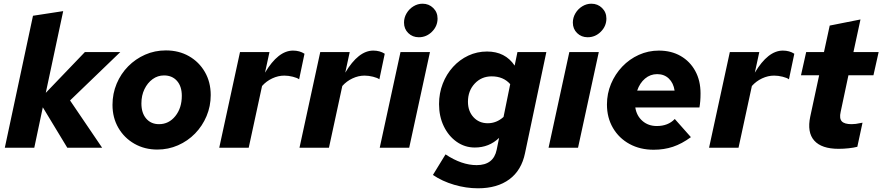

<svg xmlns="http://www.w3.org/2000/svg" viewBox="-20 -797 4761 1036"><path d="M6 0 158 -712 321 -737 227 -296 438 -516H629L358 -255L531 0H343L211 -218L165 0Z M829 10Q760 10 705 -21.5Q650 -53 618.5 -107.5Q587 -162 587 -231Q587 -292 609.5 -345.5Q632 -399 671.5 -439Q711 -479 763 -502Q815 -525 875 -525Q945 -525 999.5 -494Q1054 -463 1085.5 -408.5Q1117 -354 1117 -284Q1117 -224 1094.5 -170.5Q1072 -117 1032.5 -76.5Q993 -36 940.5 -13Q888 10 829 10ZM838 -127Q891 -127 926 -170.5Q961 -214 961 -280Q961 -331 935 -360.5Q909 -390 865 -390Q831 -390 803.5 -370Q776 -350 759.5 -316Q743 -282 743 -239Q743 -187 769 -157Q795 -127 838 -127Z M1163 0 1275 -516H1434L1410 -405Q1481 -524 1561 -524Q1597 -524 1623 -507L1594 -369Q1584 -377 1560 -383Q1536 -389 1514 -389Q1481 -389 1449 -374Q1417 -359 1394 -333L1322 0Z M1596 0 1708 -516H1867L1843 -405Q1914 -524 1994 -524Q2030 -524 2056 -507L2027 -369Q2017 -377 1993 -383Q1969 -389 1947 -389Q1914 -389 1882 -374Q1850 -359 1827 -333L1755 0Z M2240 -596Q2206 -596 2183 -618.5Q2160 -641 2160 -675Q2160 -702 2174 -725.5Q2188 -749 2211 -763Q2234 -777 2260 -777Q2294 -777 2317.5 -754Q2341 -731 2341 -697Q2341 -656 2311 -626Q2281 -596 2240 -596ZM2029 0 2141 -516H2300L2188 0Z M2559 219Q2495 219 2430.5 200Q2366 181 2316 147L2384 36Q2471 94 2552 94Q2643 94 2660 11L2673 -53Q2619 -1 2542 -1Q2488 -1 2444 -32Q2400 -63 2374.5 -116Q2349 -169 2349 -235Q2349 -294 2369 -345.5Q2389 -397 2424.5 -436Q2460 -475 2507 -497Q2554 -519 2608 -519Q2706 -519 2757 -443L2772 -516H2928L2813 29Q2794 122 2728.5 170.5Q2663 219 2559 219ZM2612 -132Q2659 -132 2697 -166L2733 -343Q2696 -385 2633 -385Q2578 -385 2541.5 -346Q2505 -307 2505 -248Q2505 -197 2535 -164.5Q2565 -132 2612 -132Z M3151 -596Q3117 -596 3094 -618.5Q3071 -641 3071 -675Q3071 -702 3085 -725.5Q3099 -749 3122 -763Q3145 -777 3171 -777Q3205 -777 3228.5 -754Q3252 -731 3252 -697Q3252 -656 3222 -626Q3192 -596 3151 -596ZM2940 0 3052 -516H3211L3099 0Z M3507 11Q3434 11 3377 -20Q3320 -51 3287.5 -106.5Q3255 -162 3255 -233Q3255 -292 3277 -344.5Q3299 -397 3337.5 -437.5Q3376 -478 3427 -501Q3478 -524 3535 -524Q3602 -524 3652.5 -495Q3703 -466 3731.5 -414Q3760 -362 3760 -293Q3760 -249 3754 -217H3408Q3415 -172 3446.5 -144.5Q3478 -117 3524 -117Q3585 -117 3621 -155L3708 -57Q3659 -21 3611 -5Q3563 11 3507 11ZM3418 -308H3620Q3614 -349 3589 -373Q3564 -397 3526 -397Q3489 -397 3460.5 -373Q3432 -349 3418 -308Z M3806 0 3918 -516H4077L4053 -405Q4124 -524 4204 -524Q4240 -524 4266 -507L4237 -369Q4227 -377 4203 -383Q4179 -389 4157 -389Q4124 -389 4092 -374Q4060 -359 4037 -333L3965 0Z M4505 6Q4413 6 4373.5 -38.5Q4334 -83 4352 -168L4400 -391H4302L4330 -516H4426L4457 -659L4623 -692L4585 -516H4721L4693 -391H4558L4516 -193Q4508 -158 4522 -142.5Q4536 -127 4575 -127Q4587 -127 4598 -128.5Q4609 -130 4634 -135L4606 -5Q4587 0 4559.5 3Q4532 6 4505 6Z"/></svg>

Font: Red Hat Text
Style: Bold Italic
Weight: 700
Italic angle: -12°
Designer: Pentagram, MCKL
Foundry: Pentagram, MCKL
Version: Version 1.023; ttfautohint (v1.8.3)